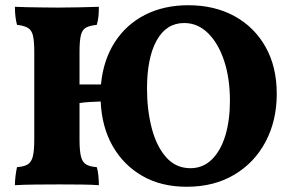

<svg xmlns="http://www.w3.org/2000/svg" viewBox="-20 -705 1113 734"><path d="M358 -679Q358 -660 356.5 -643.5Q355 -627 350 -610Q322 -607 308 -599Q294 -591 289 -569.5Q284 -548 284 -506V-382H366Q375 -476 419 -544Q463 -612 535 -648.5Q607 -685 700 -685Q800 -685 876 -643.5Q952 -602 995 -526Q1038 -450 1038 -346Q1038 -244 995.5 -163.5Q953 -83 875.5 -37Q798 9 694 9Q596 9 524 -32.5Q452 -74 410.5 -147Q369 -220 365 -317Q345 -316 323.5 -315Q302 -314 284 -311V-172Q284 -129 289.5 -107Q295 -85 309 -76.5Q323 -68 350 -66Q354 -54 356 -34.5Q358 -15 358 3Q333 1 293.5 0.5Q254 0 208 0Q162 0 115.5 0.5Q69 1 37 3Q37 -14 39.5 -33.5Q42 -53 45 -66Q72 -68 86 -76.5Q100 -85 105.5 -107Q111 -129 111 -172V-506Q111 -548 106 -569Q101 -590 86.5 -598.5Q72 -607 45 -610Q37 -640 37 -679Q54 -678 83.5 -677.5Q113 -677 145 -676.5Q177 -676 201 -676Q236 -676 282 -677Q328 -678 358 -679ZM684 -617Q616 -617 579 -550.5Q542 -484 542 -366Q542 -285 560 -215.5Q578 -146 615 -104Q652 -62 708 -62Q756 -62 790 -95.5Q824 -129 841.5 -187Q859 -245 859 -320Q859 -405 837 -472Q815 -539 775.5 -578Q736 -617 684 -617Z"/></svg>

Font: Vollkorn ExtraBold
Style: Regular
Weight: 800
Designer: Friedrich Althausen
Foundry: Friedrich Althausen
Version: Version 5.000; ttfautohint (v1.8.3)